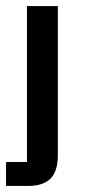

<svg xmlns="http://www.w3.org/2000/svg" viewBox="-30 -431 294 634"><path d="M59 -411H161V81Q161 135 136.5 159Q112 183 63 183H-10V104H59Z"/></svg>

Font: Darker Grotesque Light
Style: Bold
Weight: 700
Version: Version 1.000;gftools[0.9.28]